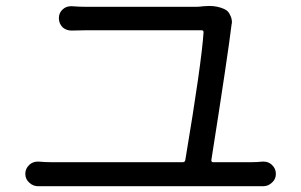

<svg xmlns="http://www.w3.org/2000/svg" viewBox="-20 -689 1016 648"><path d="M693.4 -149.4Q692.4 -141.6 699.2 -141.6H828.1Q846.7 -141.6 866.2 -143.6Q868.2 -143.6 870.1 -143.6Q885.7 -143.6 897.5 -132.8Q911.1 -120.1 911.1 -102.1Q911.1 -84 897.5 -72.3Q884.8 -60.5 868.2 -60.5Q867.2 -60.5 866.2 -60.5Q845.7 -60.5 828.1 -60.5H153.3Q130.9 -60.5 110.4 -60.5Q109.4 -60.5 108.4 -60.5Q91.8 -60.5 79.1 -72.3Q65.4 -84 65.4 -102.5Q65.4 -120.1 79.1 -132.8Q90.8 -143.6 107.4 -143.6Q109.4 -143.6 110.4 -143.6Q132.8 -141.6 153.3 -141.6H596.7Q604.5 -141.6 605.5 -149.4Q660.2 -475.6 667 -580.1Q667 -586.9 660.2 -586.9H273.4Q249 -586.9 222.7 -585.9Q221.7 -585.9 220.7 -585.9Q204.1 -585.9 191.4 -596.7Q178.7 -609.4 178.7 -627.9Q178.7 -645.5 191.4 -657.2Q203.1 -668 219.7 -668Q220.7 -668 222.7 -668Q247.1 -666 272.5 -666H641.6Q652.3 -666 667 -668Q676.8 -668.9 686.5 -668.9Q714.8 -668.9 737.3 -658.2Q751 -652.3 756.8 -637.7Q762.7 -627 762.7 -614.3Q762.7 -610.4 761.7 -607.4Q749 -502 693.4 -149.4Z"/></svg>

Font: Gen Jyuu Gothic P Regular
Style: Regular
Weight: 400
Designer: [Source Han Sans]
Ryoko NISHIZUKA  (kana & ideographs); Paul D. Hunt (Latin, Greek & Cyrillic); Wenlong ZHANG  (bopomofo
Version: Version 1.002.20150607